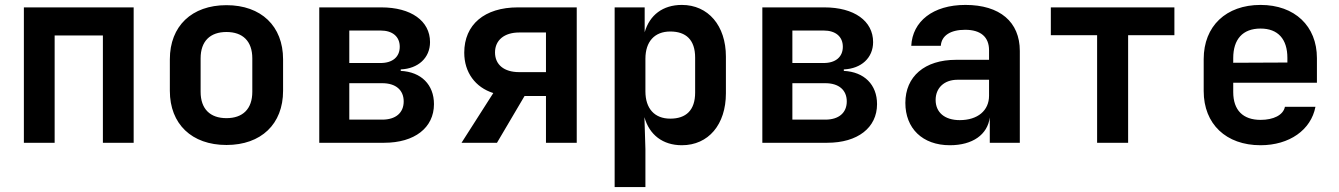

<svg xmlns="http://www.w3.org/2000/svg" viewBox="-20 -580 5440 780"><path d="M77 0H202V-436H398V0H523V-550H77Z M900 9C1041 9 1130 -76 1130 -211V-339C1130 -474 1041 -559 900 -559C759 -559 670 -474 670 -339V-211C670 -76 759 9 900 9ZM900 -100C834 -100 795 -137 795 -207V-343C795 -413 834 -450 900 -450C966 -450 1005 -413 1005 -343V-207C1005 -137 966 -100 900 -100Z M1277 0H1541C1664 0 1743 -61 1743 -157C1743 -236 1691 -288 1608 -292V-298C1679 -301 1727 -345 1727 -409C1727 -495 1650 -550 1529 -550H1277ZM1399 -324V-456H1526C1575 -456 1604 -431 1604 -390C1604 -349 1575 -324 1526 -324ZM1399 -94V-242H1533C1588 -242 1620 -214 1620 -168C1620 -122 1588 -94 1533 -94Z M1855 0H1999L2111 -190H2198V0H2323V-550H2084C1948 -550 1866 -480 1866 -366C1866 -286 1911 -225 1984 -202ZM2089 -287C2028 -287 1991 -317 1991 -367C1991 -417 2029 -448 2089 -448H2198V-287Z M2477 180H2602V26L2598 -104C2618 -32 2673 10 2750 10C2858 10 2929 -74 2929 -201V-350C2929 -476 2857 -560 2750 -560C2673 -560 2619 -519 2599 -449V-550H2477ZM2703 -98C2639 -98 2602 -139 2602 -209V-341C2602 -411 2639 -452 2703 -452C2767 -452 2804 -418 2804 -346V-204C2804 -132 2767 -98 2703 -98Z M3077 0H3341C3464 0 3543 -61 3543 -157C3543 -236 3491 -288 3408 -292V-298C3479 -301 3527 -345 3527 -409C3527 -495 3450 -550 3329 -550H3077ZM3199 -324V-456H3326C3375 -456 3404 -431 3404 -390C3404 -349 3375 -324 3326 -324ZM3199 -94V-242H3333C3388 -242 3420 -214 3420 -168C3420 -122 3388 -94 3333 -94Z M3839 10C3931 10 3992 -33 4001 -103V0H4123V-373C4123 -491 4042 -560 3902 -560C3770 -560 3687 -493 3682 -394H3802C3805 -436 3842 -459 3901 -459C3965 -459 3998 -429 3998 -376V-337H3864C3736 -337 3658 -269 3658 -162C3658 -59 3727 10 3839 10ZM3879 -92C3817 -92 3781 -124 3781 -174C3781 -222 3815 -256 3870 -256H3998V-191C3998 -131 3952 -92 3879 -92Z M4437 0H4563V-437H4751V-550H4249V-437H4437Z M5101 10C5218 10 5306 -52 5324 -146H5200C5193 -112 5153 -93 5101 -93C5030 -93 4990 -132 4990 -206V-244H5330V-344C5330 -474 5240 -560 5101 -560C4961 -560 4870 -474 4870 -340V-210C4870 -76 4961 10 5101 10ZM4990 -344C4990 -420 5028 -464 5101 -464C5172 -464 5210 -421 5210 -345V-326L4990 -325Z"/></svg>

Font: JetBrains Mono
Style: Bold
Weight: 558
Monospace: yes
Designer: Philipp Nurullin, Konstantin Bulenkov
Foundry: JetBrains
Version: Version 2.305